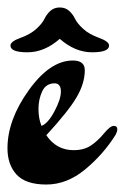

<svg xmlns="http://www.w3.org/2000/svg" viewBox="-29 -452 334 514"><path d="M118 -229Q94 -229 84 -207.5Q74 -186 74 -160.5Q74 -135 82 -115Q99 -121 116.5 -153.5Q134 -186 134 -207Q134 -228 118 -229ZM131 -348Q90 -312 44.5 -312Q-1 -312 -1 -330Q-1 -341 25.5 -350.5Q52 -360 68 -374.5Q84 -389 90 -401.5Q96 -414 106 -423Q116 -432 131 -432Q146 -432 156 -423Q166 -414 172 -401.5Q178 -389 194 -374.5Q210 -360 236.5 -350.5Q263 -341 263 -330Q263 -312 217.5 -312Q172 -312 131 -348ZM168 -50Q196 -50 214.5 -62.5Q233 -75 249.5 -95Q266 -115 275.5 -115Q285 -115 285 -106Q285 -100 281 -92Q248 -39 199 1.5Q150 42 95 42Q40 42 15.5 15.5Q-9 -11 -9 -55Q-9 -131 48 -210.5Q105 -290 166 -290Q198 -290 198 -264Q198 -229 176 -191.5Q154 -154 95 -90Q122 -50 168 -50Z"/></svg>

Font: Dr Sugiyama
Style: Regular
Weight: 400
Designer: Alejandro Paul
Foundry: Alejandro Paul
Version: Version 1.000